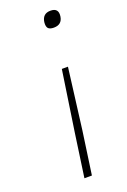

<svg xmlns="http://www.w3.org/2000/svg" viewBox="-138 -548 527 796"><g transform="rotate(-20 125.5 -150.5)"><path d="M123 200H90L117 10L157 -258H184L150 10ZM185 -430Q167 -430 160 -438Q153 -446 155 -465Q160 -501 195 -501Q231 -501 226 -465Q221 -430 185 -430Z"/></g></svg>

Font: Fivo Sans Thin
Style: Regular
Weight: 250
Foundry: Alexander Slobzheninov
Version: 1.0